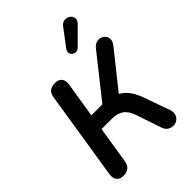

<svg xmlns="http://www.w3.org/2000/svg" viewBox="-269 -1078 1213 1213"><g transform="rotate(-45 337.5 -472.0)"><path d="M104 8Q73 8 58 -10.5Q43 -29 48 -63L142 -656Q147 -686 164 -699.5Q181 -713 212 -713Q244 -713 258.5 -694.5Q273 -676 268 -642L230 -406H338L315 -389L549 -684Q565 -704 583.5 -709.5Q602 -715 619 -709.5Q636 -704 646.5 -690.5Q657 -677 656.5 -658Q656 -639 639 -618L436 -364L381 -401Q444 -391 482.5 -354Q521 -317 544 -251L605 -79Q614 -53 607.5 -33.5Q601 -14 585.5 -3.5Q570 7 550.5 7.5Q531 8 513.5 -3.5Q496 -15 488 -40L433 -203Q416 -255 386 -277Q356 -299 306 -299H214L175 -53Q170 -22 152.5 -7Q135 8 104 8ZM473 -771Q460 -758 445.5 -757.5Q431 -757 420 -765.5Q409 -774 407 -787.5Q405 -801 415 -815L500 -928Q513 -946 529.5 -950Q546 -954 560.5 -949Q575 -944 584 -932.5Q593 -921 592.5 -905.5Q592 -890 577 -875Z"/></g></svg>

Font: Nunito ExtraLight
Style: Italic
Weight: 200
Italic angle: -9°
Designer: Vernon Adams
Foundry: Vernon Adams
Version: Version 3.602